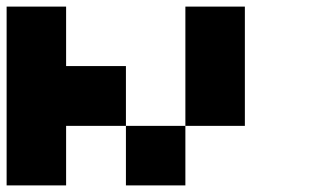

<svg xmlns="http://www.w3.org/2000/svg" viewBox="-20 -560 940 580"><path d="M179.7 -179.7Q179.7 -120.1 179.7 0Q120.1 0 0 0Q0 -179.7 0 -540Q59.6 -540 179.7 -540Q179.7 -480.5 179.7 -360.4Q240.2 -360.4 360.4 -360.4Q360.4 -299.8 360.4 -179.7Q299.8 -179.7 179.7 -179.7ZM719.7 -179.7Q660.2 -179.7 540 -179.7Q540 -299.8 540 -540Q599.6 -540 719.7 -540Q719.7 -419.9 719.7 -179.7ZM540 0Q480.5 0 360.4 0Q360.4 -59.6 360.4 -179.7Q419.9 -179.7 540 -179.7Q540 -120.1 540 0Z"/></svg>

Font: Pixelfont
Style: 5 px
Weight: 400
Designer: Eugene Lysy
Version: Version 1.0.2 (beta)